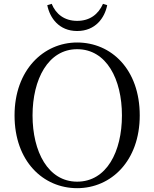

<svg xmlns="http://www.w3.org/2000/svg" viewBox="-20 -967 807 1003"><path d="M227 -940C240 -874 288 -805 383 -805C479 -805 527 -874 540 -940L518 -947C494 -893 450 -858 383 -858C317 -858 272 -893 250 -947ZM150 -364C150 -552 231 -710 383 -710C537 -710 617 -552 617 -364C617 -175 537 -18 383 -18C231 -18 150 -175 150 -364ZM383 -745C207 -745 56 -601 56 -364C56 -124 206 16 383 16C561 16 710 -127 710 -364C710 -605 561 -745 383 -745Z"/></svg>

Font: Noto Serif CJK KR
Style: Regular
Weight: 400
Designer: Ryoko NISHIZUKA 西塚涼子 (kana & ideographs); Frank Grießhammer (Latin, Greek & Cyrillic); Wenlong ZHANG 张文龙 (bopomofo); San
Foundry: Adobe
Version: Version 2.001;hotconv 1.1.0;makeotfexe 2.6.0